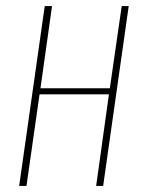

<svg xmlns="http://www.w3.org/2000/svg" viewBox="-20 -611 473 631"><path d="M43 0 127 -591H151L113 -321H341L380 -591H403L319 0H296L338 -301H110L67 0Z"/></svg>

Font: Alumni Sans Thin Thin
Style: Italic
Weight: 250
Italic angle: -8°
Version: Version 1.016